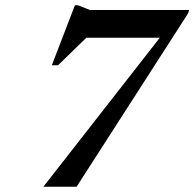

<svg xmlns="http://www.w3.org/2000/svg" viewBox="-20 -708 738 728"><path d="M693 -657 270.5 0H144.5L586 -565H307.5L200 -460.5H176.5L264 -688H276L321 -670H697.5Z"/></svg>

Font: Newsreader 16pt SemiBold
Style: Italic
Weight: 600
Italic angle: -17°
Designer: Hugues Gentile
Foundry: Production Type
Version: Version 1.003; ttfautohint (v1.8.3)